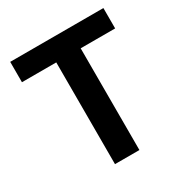

<svg xmlns="http://www.w3.org/2000/svg" viewBox="-171 -875 966 1009"><g transform="rotate(-30 312.5 -370.5)"><path d="M238.1 0V-617.3H29.9V-740.8H595.4V-617.3H386.3V0Z"/></g></svg>

Font: Noto Sans TC Thin
Style: Regular
Weight: 100
Designer: Ryoko NISHIZUKA 西塚涼子 (kana, bopomofo & ideographs); Paul D. Hunt (Latin, Greek & Cyrillic); Sandoll Communications 산돌커뮤니
Foundry: Adobe
Version: Version 2.004-H2;hotconv 1.0.118;makeotfexe 2.5.65603